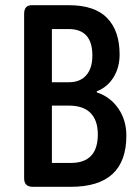

<svg xmlns="http://www.w3.org/2000/svg" viewBox="-20 -720 514 740"><path d="M106 0Q73 0 73 -33V-667Q73 -700 103 -700H245Q345 -700 393 -650.5Q441 -601 441 -510Q441 -460 417.5 -422Q394 -384 353 -368V-364Q405 -347 436 -302Q467 -257 467 -197Q467 0 253 0ZM180 -403H245Q289 -403 312.5 -430Q336 -457 336 -506Q336 -608 245 -608H180ZM180 -92H253Q357 -92 357 -202Q357 -256 329 -284.5Q301 -313 245 -313H180Z"/></svg>

Font: Asap Condensed Medium
Style: Regular
Weight: 500
Width: 3
Designer: Pablo Cosgaya
Foundry: Omnibus-Type
Version: Version 3.001; ttfautohint (v1.8.4.7-5d5b)